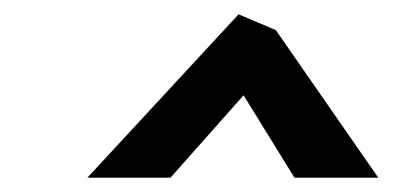

<svg xmlns="http://www.w3.org/2000/svg" viewBox="-20 -814 548 268"><path d="M102 -566H218L320 -681L391 -566H508L365 -772L313 -794Z"/></svg>

Font: Bluebird
Style: NrwObl
Weight: 400
Designer: Jasper
Foundry: Cannot Into Space Fonts
Version: Version 0.98